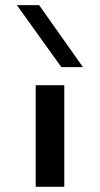

<svg xmlns="http://www.w3.org/2000/svg" viewBox="-20 -718 384 738"><path d="M215.8 -460 44.9 -698.2H130.4L298.8 -460ZM117.2 0V-390.6H227.1V0Z"/></svg>

Font: Squarish Sans CT
Style: Regular
Weight: 400
Version: Version 0.9